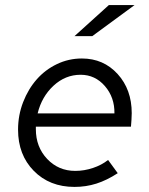

<svg xmlns="http://www.w3.org/2000/svg" viewBox="-20 -726 585 755"><path d="M51 0ZM443 -45Q400 -17 359 -4Q318 9 273 9Q175 9 113 -54Q51 -117 51 -216Q51 -273 71 -324.5Q91 -376 124.5 -414Q158 -452 204 -474Q250 -496 302 -496Q387 -496 442.5 -435Q498 -374 498 -281Q498 -268 497 -255Q496 -242 495 -228H121V-218Q121 -148 165.5 -101Q210 -54 276 -54Q311 -54 345.5 -65.5Q380 -77 405 -97ZM297 -432Q237 -432 190.5 -389Q144 -346 128 -280H430Q431 -343 392.5 -387.5Q354 -432 297 -432ZM408 -706H509L343 -584H273Z"/></svg>

Font: Red Hat Text
Style: Italic
Weight: 400
Italic angle: -12°
Designer: Pentagram / MCKL
Foundry: Pentagram / MCKL
Version: Version 1.005; Red Hat Text Italic